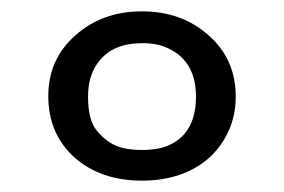

<svg xmlns="http://www.w3.org/2000/svg" viewBox="-20 -702 500 338"><path d="M325 -532Q325 -594 276 -617Q258 -626 230 -626Q180 -626 155 -595Q135 -571 135 -532Q135 -491 150 -472.5Q165 -454 183 -446Q201 -438 229.5 -438Q258 -438 276.5 -446Q295 -454 306 -468Q325 -491 325 -532ZM395 -532Q395 -499 382.5 -471.5Q370 -444 348 -424Q302 -384 230 -384Q158 -384 112 -424Q65 -466 65 -533Q65 -598 113 -640Q160 -682 230 -682Q300 -682 347 -640Q395 -598 395 -532Z"/></svg>

Font: Puffins on Iceburgs
Style: Regular
Weight: 400
Version: Version 1.0